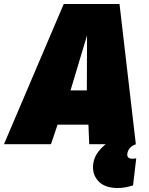

<svg xmlns="http://www.w3.org/2000/svg" viewBox="-62 -724 749 964"><path d="M-42 0 258 -704H538L620 0H386L382 -98H227L194 0ZM292 -270H374L375 -546ZM501 -21 621 0Q598 8 587.5 22.5Q577 37 577 53Q577 73 603 73Q610 73 615 72Q620 71 622 71L606 207Q587 213 568 216.5Q549 220 530 220Q468 220 436.5 190Q405 160 405 116Q405 72 432.5 36.5Q460 1 501 -21Z"/></svg>

Font: Georama Black
Style: Italic
Weight: 900
Italic angle: -9°
Designer: Jean-Baptiste Levee
Foundry: Production Type
Version: Version 1.000